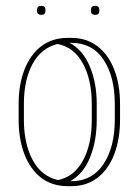

<svg xmlns="http://www.w3.org/2000/svg" viewBox="-20 -635 476 659"><path d="M44 -278Q44 -344 63.5 -395Q83 -446 120.5 -475.5Q158 -505 213 -505H224Q278 -505 315.5 -475.5Q353 -446 372.5 -395Q392 -344 392 -278V-224Q392 -158 372.5 -106.5Q353 -55 315.5 -25.5Q278 4 224 4H213Q158 4 120.5 -25.5Q83 -55 63.5 -106.5Q44 -158 44 -224ZM312 -224Q312 -151 289 -94.5Q266 -38 221 -13H224Q296 -13 335 -71.5Q374 -130 374 -224V-278Q374 -372 335.5 -430Q297 -488 224 -488H219Q264 -464 288 -407.5Q312 -351 312 -278ZM62 -278V-224Q62 -142 92 -86Q122 -30 179 -17Q234 -28 264.5 -83.5Q295 -139 295 -224V-278Q295 -362 264 -418Q233 -474 177 -484Q121 -470 91.5 -415Q62 -360 62 -278ZM292 -601Q292 -615 307 -615Q321 -615 321 -601V-598Q321 -584 307 -584Q292 -584 292 -598ZM107 -601Q107 -615 122 -615Q136 -615 136 -601V-598Q136 -584 122 -584Q107 -584 107 -598Z"/></svg>

Font: Libertine Sup Thin
Style: Regular
Weight: 100
Designer: Bastien Sozeau
Foundry: NBR — Bastien Sozeau
Version: Version 2.003; ttfautohint (v1.8.4.7-5d5b);gftools[0.9.33]